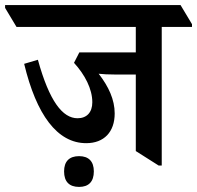

<svg xmlns="http://www.w3.org/2000/svg" viewBox="-71 -644 775 755"><path d="M268 -81C338 -81 380 -125 380 -198C380 -252 356 -304 317 -354C334 -352 356 -351 380 -351H463V-50L553 7H565V-538H684V-549L639 -624H-51V-613L-6 -538H463V-438H241L220 -397C263 -350 292 -294 292 -242C292 -202 270 -179 234 -179C175 -179 123 -246 78 -409L24 -393C72 -193 154 -81 268 -81ZM240 91C278 91 298 70 298 30C298 -9 278 -30 240 -30C201 -30 181 -9 181 30C181 70 201 91 240 91Z"/></svg>

Font: Noto Serif Devanagari SemiCondensed SemiBold
Style: Regular
Weight: 600
Width: 4
Designer: Universal Thirst, Indian Type Foundry and the Monotype Design Team
Foundry: Monotype Imaging Inc.
Version: Version 2.004